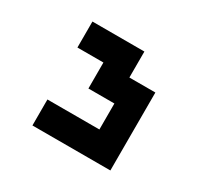

<svg xmlns="http://www.w3.org/2000/svg" viewBox="-110 -775 846 800"><g transform="rotate(30 312.5 -375.0)"><path d="M125 -125V-250H375V-375H250V-500H125V-625H375V-500H500V-125Z"/></g></svg>

Font: Silkscreen
Style: Regular
Weight: 400
Designer: Jason Kottke
Foundry: Jason Kottke
Version: Version 1.001; ttfautohint (v1.8.4.7-5d5b)